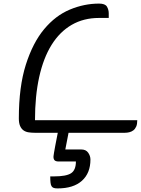

<svg xmlns="http://www.w3.org/2000/svg" viewBox="-20 -740 785 1070"><path d="M745 -70Q745 -48 739 -34.5Q733 -21 723 -13.5Q713 -6 700.5 -3Q688 0 675 0H362L344 93H433Q459 93 471.5 111Q484 129 484 149Q484 225 436.5 267.5Q389 310 301 310Q288 310 280 307.5Q272 305 267.5 298Q263 291 261.5 277.5Q260 264 260 243H281Q349 243 376 225.5Q403 208 403 160H308Q291 160 284.5 153.5Q278 147 278 134Q278 132 278.5 128Q279 124 281 111Q283 98 288 72Q293 46 302 0H175Q156 0 139.5 -2.5Q123 -5 111 -13.5Q99 -22 92 -38Q85 -54 85 -80Q85 -257 124 -379.5Q163 -502 226 -577.5Q289 -653 369 -686.5Q449 -720 532 -720Q566 -720 576 -703Q586 -686 586 -666V-640H532Q446 -640 379.5 -601.5Q313 -563 267.5 -490Q222 -417 198.5 -311Q175 -205 175 -70Z"/></svg>

Font: Warnes
Style: Regular
Weight: 400
Designer: Eduardo Rodriguez Tunni
Foundry: Eduardo Rodriguez Tunni
Version: Version 1.001